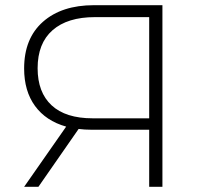

<svg xmlns="http://www.w3.org/2000/svg" viewBox="-20 -720 772 740"><path d="M606 -700V0H555V-220H332Q306 -220 283 -223L128 0H73L235 -232Q157 -254 115 -311.5Q73 -369 73 -456Q73 -572 145.5 -636Q218 -700 342 -700ZM337 -264H555V-654H346Q240 -654 182.5 -603.5Q125 -553 125 -457Q125 -364 179 -314Q233 -264 337 -264Z"/></svg>

Font: Montserrat Atlas Light
Style: Regular
Weight: 300
Designer: Julieta Ulanovsky
Foundry: Julieta Ulanovsky
Version: Version 7.200